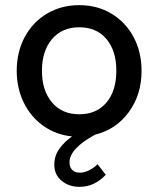

<svg xmlns="http://www.w3.org/2000/svg" viewBox="-20 -522 615 746"><path d="M432 -247Q432 -325 393.5 -370.5Q355 -416 288 -416Q221 -416 182 -370Q143 -324 143 -247Q143 -170 182 -124Q221 -78 288 -78Q355 -78 393.5 -123.5Q432 -169 432 -247ZM191 118Q191 83 211 55.5Q231 28 260 8Q198 2 149 -32.5Q100 -67 72.5 -123Q45 -179 45 -247Q45 -320 76 -378Q107 -436 162.5 -469Q218 -502 288 -502Q358 -502 413 -469Q468 -436 499 -378Q530 -320 530 -247Q530 -154 480.5 -86.5Q431 -19 350 1Q250 55 250 109Q250 128 261 138.5Q272 149 290 149Q306 149 324.5 140.5Q343 132 359 116L391 157Q347 204 289 204Q248 204 219.5 180.5Q191 157 191 118Z"/></svg>

Font: Hanken Grotesk Medium
Style: Regular
Weight: 500
Designer: Alfredo Marco Pradil
Foundry: Hanken Design Co.
Version: Version 3.014